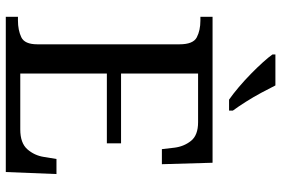

<svg xmlns="http://www.w3.org/2000/svg" viewBox="-174 -797 971 663"><g transform="rotate(90 311.5 -465.5)"><path d="M38 0V-42H51Q84 -42 108.5 -53.5Q133 -65 133 -109V-600Q133 -647 109 -659.5Q85 -672 51 -672H38V-714H542L547 -539H495L490 -582Q486 -615 466.5 -639.5Q447 -664 402 -664H234V-398H475V-349H234V-50H427Q474 -50 495.5 -74.5Q517 -99 522 -132L529 -175H581L574 0ZM324 -771Q304 -785 281 -804.5Q258 -824 235.5 -846Q213 -868 195 -888Q177 -908 168 -921V-931H275Q286 -909 300.5 -882Q315 -855 331.5 -829Q348 -803 362 -784V-771Z"/></g></svg>

Font: Noto Serif Test
Style: Regular
Weight: 400
Version: Version 1.000